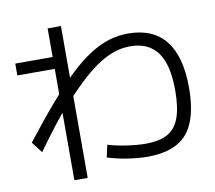

<svg xmlns="http://www.w3.org/2000/svg" viewBox="-89 -886 1178 1051"><g transform="rotate(-10 500.0 -360.0)"><path d="M660 5Q606 5 546.5 -4.5Q487 -14 437 -30L452 -98Q499 -84 556.5 -75.5Q614 -67 660 -67Q737 -67 782.5 -92Q828 -117 849 -174.5Q870 -232 870 -328Q870 -470 820 -538.5Q770 -607 668 -607Q626 -607 584.5 -594Q543 -581 498 -553Q453 -525 401.5 -478.5Q350 -432 288 -364H285Q242 -316 194.5 -255Q147 -194 94 -120L47 -181Q134 -293 206 -376.5Q278 -460 339 -518Q400 -576 455 -611Q510 -646 562 -662Q614 -678 668 -678Q807 -678 877 -590Q947 -502 947 -328Q947 -154 878.5 -74.5Q810 5 660 5ZM241 62V-557H33V-623H241V-782H315V62Z"/></g></svg>

Font: M PLUS 1
Style: Regular
Weight: 400
Designer: Coji Morishita
Foundry: UNDERFOREST DESIGN
Version: Version 1.001